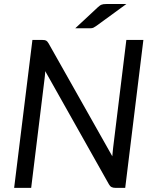

<svg xmlns="http://www.w3.org/2000/svg" viewBox="-20 -910 736 930"><path d="M185 -716.5Q197.5 -716.5 203.2 -713.5Q209 -710.5 215 -700.5L524 -153Q525 -164.5 526 -174.8Q527 -185 528 -194.5L592 -716.5H674.5L586.5 0H539.5Q528 0 520.5 -3.8Q513 -7.5 507.5 -17.5L199 -565.5Q199 -563 198.8 -558.5Q198.5 -554 198 -549Q197.5 -544 197 -538.8Q196.5 -533.5 196 -530L131 0H48.5L137 -716.5H185ZM592 -890.5 448 -785.5Q439.5 -779.5 433.2 -776.2Q427 -773 417 -773H344.5L453.5 -874.5Q458.5 -879 462.8 -882.2Q467 -885.5 471.5 -887.2Q476 -889 481.5 -889.8Q487 -890.5 495 -890.5Z"/></svg>

Font: LatoHex
Style: Italic
Weight: 400
Italic angle: -7°
Designer: Lukasz Dziedzic
Foundry: tyPoland Lukasz Dziedzic
Version: Version 1.104; Western+Polish opensource